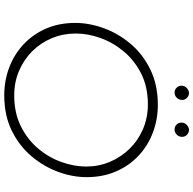

<svg xmlns="http://www.w3.org/2000/svg" viewBox="-23 -881 911 905"><g transform="rotate(90 432.5 -428.5)"><path d="M429 7Q360 7 298 -16.5Q236 -40 189 -84Q142 -128 115 -189.5Q88 -251 88 -328Q88 -394 113 -462.5Q138 -531 186.5 -588.5Q235 -646 307.5 -681.5Q380 -717 474 -717Q543 -717 605 -693.5Q667 -670 714 -626Q761 -582 788 -520Q815 -458 815 -381Q815 -315 790 -247Q765 -179 716.5 -121.5Q668 -64 596 -28.5Q524 7 429 7ZM430 -40Q512 -40 574.5 -71Q637 -102 679.5 -152Q722 -202 743.5 -262Q765 -322 765 -379Q765 -438 743 -490.5Q721 -543 681.5 -583.5Q642 -624 588.5 -647Q535 -670 472 -670Q390 -670 328 -639Q266 -608 223.5 -557.5Q181 -507 159.5 -447.5Q138 -388 138 -330Q138 -271 159.5 -218.5Q181 -166 220.5 -126Q260 -86 313.5 -63Q367 -40 430 -40ZM384 -831Q385 -845 396 -854.5Q407 -864 420 -864Q433 -863 442.5 -853Q452 -843 451 -829Q450 -814 439 -804.5Q428 -795 415 -796Q402 -796 392.5 -806.5Q383 -817 384 -831ZM558 -831Q559 -845 570 -854.5Q581 -864 594 -864Q607 -863 616.5 -853Q626 -843 625 -829Q624 -814 613 -804.5Q602 -795 589 -796Q576 -796 566.5 -806Q557 -816 558 -831Z"/></g></svg>

Font: Josefin Sans Thin Light
Style: Italic
Weight: 300
Italic angle: -7°
Version: Version 2.000